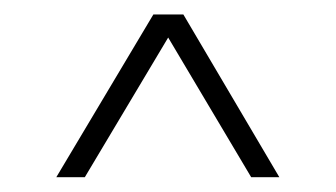

<svg xmlns="http://www.w3.org/2000/svg" viewBox="-20 -720 465 266"><path d="M58 -474.5 192.5 -700H234L367 -474.5H328L213 -668L97.5 -474.5Z"/></svg>

Font: Imbue Thin
Style: Regular
Weight: 400
Version: Version 1.102